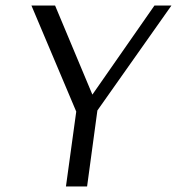

<svg xmlns="http://www.w3.org/2000/svg" viewBox="-20 -670 636 690"><path d="M178 -650 312 -330 535 -650H596L330 -273L293 0H217L254 -269L93 -650Z"/></svg>

Font: Arsenal SC
Style: Italic
Weight: 400
Italic angle: -9.10001°
Designer: Andrij Shevchenko
Foundry: Stairsfor
Version: Version 2.001; ttfautohint (v1.8.4.7-5d5b)